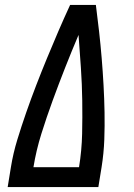

<svg xmlns="http://www.w3.org/2000/svg" viewBox="-20 -755 540 775"><path d="M11 0 24 -80Q33 -136 50 -191.5Q67 -247 86 -301.5Q105 -356 126 -410.5Q147 -465 169.5 -519.5Q192 -574 215 -627.5Q238 -681 263 -735H367Q374 -681 380 -627.5Q386 -574 390.5 -519.5Q395 -465 398 -410.5Q401 -356 402 -301.5Q403 -247 401 -191.5Q399 -136 390 -80L377 0ZM115 -80H299Q310 -148 311.5 -215Q313 -282 312 -349Q311 -416 306.5 -482Q302 -548 297 -614Q269 -548 243 -482Q217 -416 192.5 -349Q168 -282 147 -215Q126 -148 115 -80Z"/></svg>

Font: Iosevka Curly Slab Medium
Style: Italic
Weight: 500
Italic angle: -9°
Monospace: yes
Designer: Belleve Invis
Foundry: Belleve Invis
Version: Version 22.1.2; ttfautohint (v1.8.4)